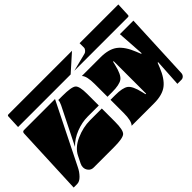

<svg xmlns="http://www.w3.org/2000/svg" viewBox="-98 -928 1216 1216"><g transform="rotate(-45 510.0 -320.0)"><path d="M188 -186 312 -434Q323 -456 323 -471H360Q441 -471 460.5 -454.5Q480 -438 480 -369V-265H380Q330 -265 277 -244.5Q224 -224 188 -186ZM0 -10 20 -475Q21 -490 35 -490H313L109 -81Q96 -54 74.5 -32Q53 -10 31 -10ZM537 -27V-28Q558 -50 558 -120V-238H599Q666 -238 692 -219Q718 -200 734 -131L740 -106H745V-397H740L734 -372Q718 -303 692 -284Q666 -265 599 -265H558V-380Q558 -450 537 -472V-473H703Q778 -473 819 -441.5Q860 -410 889 -337L901 -307H906L894 -490H1015L995 -40Q994 -27 985.5 -18.5Q977 -10 965 -10H929L940 -193H935L923 -163Q894 -90 853 -58.5Q812 -27 737 -27ZM132 -59Q132 -73 139 -87L162 -133Q186 -182 249 -210Q312 -238 375 -238H480V-120Q480 -45 460.5 -27.5Q441 -10 360 -10H179Q158 -10 145 -25Q132 -40 132 -59ZM22 -530 26 -620Q26 -630 36 -630H605L493 -530ZM526 -530 648 -561Q657 -563 665 -572.5Q673 -582 673 -591V-630H1020L1016 -540Q1016 -530 1006 -530Z"/></g></svg>

Font: PrimecolorB
Style: Medium
Weight: 500
Designer: gluk
Foundry: gluk
Version: Version 0.672